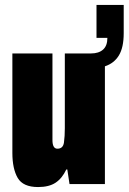

<svg xmlns="http://www.w3.org/2000/svg" viewBox="-20 -744 520 776"><path d="M134 12Q73 12 51.5 -25Q30 -62 30 -126V-528H192V-178Q192 -143 212 -143Q235 -143 238.5 -168Q242 -193 242 -226V-528H348Q379 -528 396.5 -543.5Q414 -559 414 -591H370V-724H480V-610Q480 -552 460.5 -520Q441 -488 404 -476V0H261L252 -59H248Q231 -23 204.5 -5.5Q178 12 134 12Z"/></svg>

Font: Archivo ExtraCondensed Black
Style: Regular
Weight: 900
Width: 2
Designer: Hector Gatti
Foundry: Omnibus-Type
Version: Version 2.001; ttfautohint (v1.8.3)